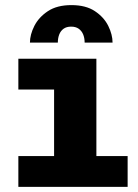

<svg xmlns="http://www.w3.org/2000/svg" viewBox="-20 -729 540 749"><path d="M51.6 0V-120.3H191V-379.7H51.6V-500H356V-120.3H477.9V0ZM258.5 -709.1Q314.9 -709.1 350.2 -685.5Q385.6 -661.9 402.4 -627.9Q419.1 -593.8 419.1 -562.8H310.2Q310.2 -580.4 304.5 -594.5Q298.7 -608.6 287 -616.9Q275.4 -625.1 257.5 -625.1Q239.6 -625.1 228.1 -616.9Q216.6 -608.6 211.1 -594.5Q205.6 -580.4 205.6 -562.8H96.8Q96.8 -593.8 114 -627.9Q131.3 -661.9 166.9 -685.5Q202.6 -709.1 258.5 -709.1Z"/></svg>

Font: Trispace Thin
Style: Regular
Weight: 100
Designer: Tyler Finck
Foundry: Etcetera Type Company
Version: Version 1.210